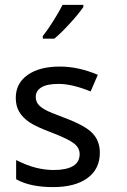

<svg xmlns="http://www.w3.org/2000/svg" viewBox="-20 -764 517 784"><path d="M387.7 -140.6Q387.7 -73.7 337.2 -36.9Q286.6 0 196.8 0Q102.1 0 45.9 -32.2V-110.4Q89.4 -88.4 126.7 -79.1Q164.1 -69.8 198.7 -69.8Q251 -69.8 278.1 -85.9Q305.2 -102.1 305.2 -134.8Q305.2 -159.7 283.2 -177.5Q261.2 -195.3 194.8 -221.2Q128.9 -245.6 100.8 -264.4Q72.8 -283.2 58.6 -307.1Q44.4 -331.1 44.4 -364.3Q44.4 -423.8 92.8 -458Q141.1 -492.2 224.1 -492.2Q300.8 -492.2 379.4 -458.5L350.1 -390.6Q274.4 -421.4 219.2 -421.4Q171.9 -421.4 148.9 -407.2Q126 -393.1 126 -368.7Q126 -351.6 134.8 -339.6Q143.6 -327.6 163.3 -316.4Q183.1 -305.2 242.7 -283.2Q326.7 -252 357.2 -220.5Q387.7 -189 387.7 -140.6ZM154.8 -616.7Q175.3 -642.6 198.5 -679.7Q221.7 -716.8 235.4 -744.1H320.3V-735.4Q301.8 -708 265.1 -668Q228.5 -627.9 201.7 -606H154.8Z"/></svg>

Font: XL-Viking
Style: Regular
Weight: 400
Foundry: Ascender Corporation
Version: Version 1.10 March 23, 2015